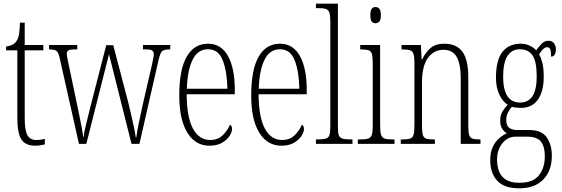

<svg xmlns="http://www.w3.org/2000/svg" viewBox="-20 -780 3048 1041"><path d="M171 10Q119 10 96.5 -23Q74 -56 74 -142V-507H13V-528Q51 -532 67 -554Q80 -571 83.5 -596Q87 -621 88 -657H114V-536H215V-507H114V-141Q114 -70 129.5 -45.5Q145 -21 176 -21Q189 -21 199.5 -22.5Q210 -24 223 -27V3Q211 6 197.5 8Q184 10 171 10Z M305 -459Q298 -494 287 -503Q276 -512 247 -512H246V-536H399V-512H382Q357 -512 349.5 -506Q342 -500 342 -487Q342 -480 346.5 -458.5Q351 -437 354 -422L398 -213Q403 -189 410 -155Q417 -121 423 -89Q429 -57 431 -39H434Q435 -57 442.5 -88.5Q450 -120 458.5 -154Q467 -188 473 -212L556 -535H594L675 -226Q681 -202 689.5 -165.5Q698 -129 705.5 -93.5Q713 -58 716 -36H719Q723 -67 732 -110.5Q741 -154 754 -213L802 -421Q806 -442 810 -459.5Q814 -477 814 -485Q814 -498 806.5 -505Q799 -512 774 -512H755V-536H903V-512H899Q870 -512 859.5 -503Q849 -494 840 -456L736 0H693L571 -486L448 0H408Z M1116 10Q1039 10 995.5 -61Q952 -132 952 -262Q952 -403 992.5 -473Q1033 -543 1108 -543Q1179 -543 1216 -476.5Q1253 -410 1253 -294V-269H992Q993 -143 1026.5 -82Q1060 -21 1119 -21Q1162 -21 1188 -47Q1214 -73 1227 -104Q1231 -102 1234.5 -96.5Q1238 -91 1238 -80Q1238 -63 1224 -42Q1210 -21 1183 -5.5Q1156 10 1116 10ZM1213 -299Q1211 -394 1187.5 -453.5Q1164 -513 1108 -513Q1052 -513 1024 -455.5Q996 -398 993 -299Z M1506 10Q1429 10 1385.5 -61Q1342 -132 1342 -262Q1342 -403 1382.5 -473Q1423 -543 1498 -543Q1569 -543 1606 -476.5Q1643 -410 1643 -294V-269H1382Q1383 -143 1416.5 -82Q1450 -21 1509 -21Q1552 -21 1578 -47Q1604 -73 1617 -104Q1621 -102 1624.5 -96.5Q1628 -91 1628 -80Q1628 -63 1614 -42Q1600 -21 1573 -5.5Q1546 10 1506 10ZM1603 -299Q1601 -394 1577.5 -453.5Q1554 -513 1498 -513Q1442 -513 1414 -455.5Q1386 -398 1383 -299Z M1693 0V-24H1697Q1730 -24 1746 -28.5Q1762 -33 1766.5 -48.5Q1771 -64 1771 -98V-660Q1771 -695 1766 -711Q1761 -727 1746.5 -731.5Q1732 -736 1705 -736H1693V-760H1812V-98Q1812 -64 1816.5 -48.5Q1821 -33 1837 -28.5Q1853 -24 1886 -24H1891V0Z M2016 -654Q2003 -654 1995.5 -663Q1988 -672 1988 -698Q1988 -723 1995.5 -732.5Q2003 -742 2016 -742Q2028 -742 2036.5 -732.5Q2045 -723 2045 -698Q2045 -672 2036.5 -663Q2028 -654 2016 -654ZM1920 0V-24H1935Q1963 -24 1977 -29Q1991 -34 1996 -49.5Q2001 -65 2001 -99V-434Q2001 -469 1997 -485.5Q1993 -502 1979.5 -507Q1966 -512 1940 -512H1933V-536H2041V-100Q2041 -66 2046 -50Q2051 -34 2065 -29Q2079 -24 2106 -24H2119V0Z M2153 0V-24H2161Q2189 -24 2203 -28.5Q2217 -33 2222 -49Q2227 -65 2227 -100V-438Q2227 -472 2222 -487.5Q2217 -503 2203 -507.5Q2189 -512 2162 -512H2157V-536H2262L2266 -458H2269Q2288 -498 2315.5 -520.5Q2343 -543 2389 -543Q2456 -543 2487.5 -499Q2519 -455 2519 -360V-100Q2519 -65 2523.5 -49Q2528 -33 2541.5 -28.5Q2555 -24 2581 -24H2585V0H2478V-360Q2478 -429 2457 -469.5Q2436 -510 2384 -510Q2333 -510 2300.5 -466.5Q2268 -423 2268 -330V-99Q2268 -65 2272.5 -49Q2277 -33 2291 -28.5Q2305 -24 2332 -24H2338V0Z M2795 241Q2713 241 2675.5 199.5Q2638 158 2638 88Q2638 45 2652 16Q2666 -13 2687 -31Q2708 -49 2728 -57Q2714 -65 2703 -81.5Q2692 -98 2692 -127Q2692 -155 2704.5 -176Q2717 -197 2733 -212Q2705 -229 2687 -268Q2669 -307 2669 -358Q2669 -454 2704 -498.5Q2739 -543 2803 -543Q2830 -543 2852 -532.5Q2874 -522 2887 -507Q2900 -525 2915.5 -542Q2931 -559 2954 -559Q2974 -559 2984 -545Q2994 -531 2994 -513Q2994 -495 2987.5 -484Q2981 -473 2968 -473Q2968 -499 2964 -511.5Q2960 -524 2946 -524Q2937 -524 2927 -515.5Q2917 -507 2903 -486Q2914 -466 2921 -438Q2928 -410 2928 -363Q2928 -285 2896.5 -240Q2865 -195 2803 -195Q2792 -195 2778 -196.5Q2764 -198 2755 -201Q2744 -188 2734.5 -171Q2725 -154 2725 -128Q2725 -99 2741 -87Q2757 -75 2786 -75H2849Q2917 -75 2944.5 -35Q2972 5 2972 64Q2972 145 2926 193Q2880 241 2795 241ZM2800 -224Q2890 -224 2890 -365Q2890 -447 2867 -480Q2844 -513 2798 -513Q2756 -513 2732 -477.5Q2708 -442 2708 -364Q2708 -224 2800 -224ZM2796 211Q2871 211 2902.5 170Q2934 129 2934 67Q2934 16 2913.5 -11.5Q2893 -39 2837 -39H2775Q2733 -39 2704 -3.5Q2675 32 2675 86Q2675 121 2686 149.5Q2697 178 2723.5 194.5Q2750 211 2796 211Z"/></svg>

Font: Noto Serif Ethiopic ExtraCondensed ExtraLight
Style: Regular
Weight: 200
Width: 2
Designer: Monotype Design Team
Foundry: Monotype Imaging Inc.
Version: Version 2.102; ttfautohint (v1.8.4.7-5d5b)